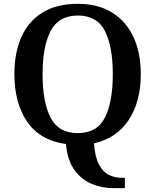

<svg xmlns="http://www.w3.org/2000/svg" viewBox="-20 -745 810 1001"><path d="M570 236Q513 236 459 214Q405 192 368 141Q331 90 324 6Q188 -13 121.5 -110.5Q55 -208 55 -359Q55 -470 91.5 -552Q128 -634 201.5 -679.5Q275 -725 386 -725Q491 -725 564.5 -679.5Q638 -634 676 -551.5Q714 -469 714 -358Q714 -215 651 -119.5Q588 -24 470 2Q475 73 496 112.5Q517 152 548 167Q579 182 615 182H631V236ZM385 -51Q486 -51 527 -132Q568 -213 568 -358Q568 -503 527 -583.5Q486 -664 386 -664Q286 -664 244 -583.5Q202 -503 202 -358Q202 -213 243.5 -132Q285 -51 385 -51Z"/></svg>

Font: Noto Serif NP Hmong SemiBold
Style: Regular
Weight: 600
Designer: Dalton Maag Ltd
Foundry: Dalton Maag Ltd
Version: Version 1.001; ttfautohint (v1.8.4.7-5d5b)